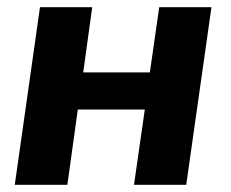

<svg xmlns="http://www.w3.org/2000/svg" viewBox="-20 -513 641 533"><path d="M567 -493 497 0H352L382 -209H196L167 0H21L91 -493H236L211 -312H396L422 -493Z"/></svg>

Font: Exo 2.0
Style: Bold Italic
Weight: 700
Italic angle: -8°
Designer: Natanael Gama
Version: Version 1.001;PS 001.001;hotconv 1.0.70;makeotf.lib2.5.58329